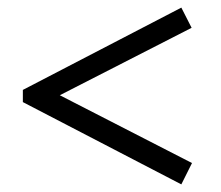

<svg xmlns="http://www.w3.org/2000/svg" viewBox="-20 -522 580 504"><path d="M40 -286 456 -502 483 -449 137 -272 484 -94 456 -38 40 -254Z"/></svg>

Font: Minipax
Style: Regular
Weight: 400
Designer: Raphaël Ronot, Igor Stepanchenko (Cyrillic)
Foundry: steppetype
Version: Version 1.002